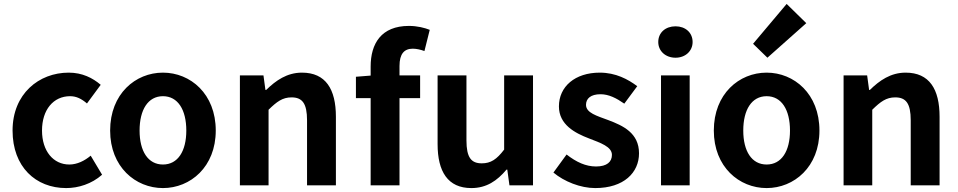

<svg xmlns="http://www.w3.org/2000/svg" viewBox="-20 -944 4879 978"><path d="M317 14C379 14 447 -7 500 -54L442 -151C411 -125 373 -106 333 -106C252 -106 194 -174 194 -279C194 -385 252 -454 337 -454C369 -454 395 -441 423 -417L493 -512C452 -547 399 -574 330 -574C178 -574 44 -466 44 -279C44 -94 162 14 317 14Z M810 14C950 14 1079 -94 1079 -279C1079 -466 950 -574 810 -574C670 -574 541 -466 541 -279C541 -94 670 14 810 14ZM810 -106C734 -106 691 -174 691 -279C691 -385 734 -454 810 -454C886 -454 929 -385 929 -279C929 -174 886 -106 810 -106Z M1202 0H1348V-385C1390 -426 1419 -448 1465 -448C1520 -448 1544 -417 1544 -331V0H1691V-349C1691 -490 1639 -574 1518 -574C1442 -574 1385 -534 1336 -486H1332L1322 -560H1202Z M2169 -792C2144 -802 2106 -812 2063 -812C1922 -812 1868 -722 1868 -605V-559L1793 -553V-444H1868V0H2015V-444H2120V-560H2015V-608C2015 -670 2039 -696 2083 -696C2101 -696 2123 -691 2142 -684Z M2381 14C2458 14 2512 -23 2560 -80H2564L2575 0H2695V-560H2548V-182C2510 -132 2480 -112 2434 -112C2380 -112 2356 -142 2356 -229V-560H2209V-210C2209 -70 2261 14 2381 14Z M3012 14C3158 14 3235 -65 3235 -163C3235 -267 3153 -304 3079 -332C3020 -354 2965 -369 2965 -410C2965 -442 2989 -464 3039 -464C3081 -464 3120 -444 3160 -416L3226 -505C3179 -540 3117 -574 3035 -574C2909 -574 2827 -503 2827 -402C2827 -309 2909 -266 2980 -239C3039 -216 3097 -197 3097 -155C3097 -120 3072 -96 3016 -96C2964 -96 2916 -118 2866 -157L2799 -65C2854 -19 2937 14 3012 14Z M3347 0H3493V-560H3347ZM3421 -650C3471 -650 3508 -684 3508 -730C3508 -778 3471 -810 3421 -810C3370 -810 3333 -778 3333 -730C3333 -684 3370 -650 3421 -650Z M3885 14C4025 14 4154 -94 4154 -279C4154 -466 4025 -574 3885 -574C3745 -574 3616 -466 3616 -279C3616 -94 3745 14 3885 14ZM3885 -106C3809 -106 3766 -174 3766 -279C3766 -385 3809 -454 3885 -454C3961 -454 4004 -385 4004 -279C4004 -174 3961 -106 3885 -106ZM3889 -650 4087 -826 3987 -924 3816 -721Z M4277 0H4423V-385C4465 -426 4494 -448 4540 -448C4595 -448 4619 -417 4619 -331V0H4766V-349C4766 -490 4714 -574 4593 -574C4517 -574 4460 -534 4411 -486H4407L4397 -560H4277Z"/></svg>

Font: Genne Gothic Bold
Style: Regular
Weight: 700
Designer: Ryoko NISHIZUKA (kana & ideographs); Paul D. Hunt (Latin, Greek & Cyrillic); Wenlong ZHANG (bopomofo); Sandoll Communica
Foundry: Adobe Systems Incorporated
Version: Version 1.004;PS 1.004;hotconv 16.6.51;makeotf.lib2.5.65220